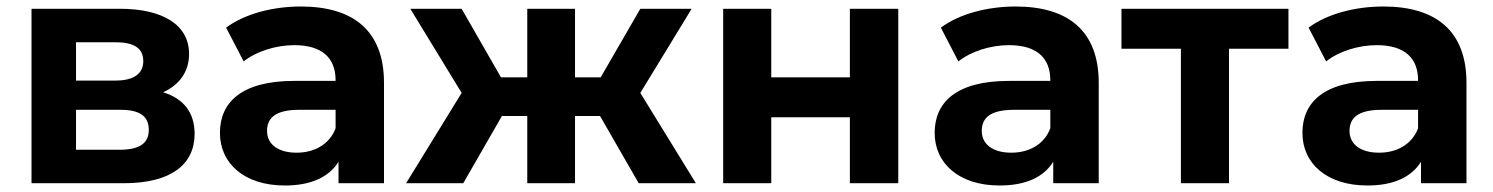

<svg xmlns="http://www.w3.org/2000/svg" viewBox="-20 -564 4596 591"><path d="M351 -226C411 -226 438 -206 438 -164C438 -122 408 -103 348 -103H214V-226ZM335 -434C392 -434 421 -416 421 -376C421 -337 392 -316 335 -316H214V-434ZM361 0C507 0 579 -58 579 -152C579 -216 547 -260 482 -280C533 -303 562 -344 562 -398C562 -487 482 -537 349 -537H77V0Z M1013 -169C994 -119 947 -94 893 -94C836 -94 802 -120 802 -161C802 -198 824 -226 901 -226H1013ZM857 7C936 7 992 -18 1022 -66V0H1162V-309C1162 -469 1068 -544 906 -544C821 -544 734 -522 676 -479L730 -375C769 -406 829 -425 886 -425C972 -425 1013 -385 1013 -317V-315H886C722 -315 657 -248 657 -155C657 -61 732 7 857 7Z M1401 -537H1243L1401 -278L1230 0H1406L1525 -207H1603V0H1750V-207H1827L1946 0H2122L1951 -278L2109 -537H1951L1829 -326H1750V-537H1603V-326H1522Z M2354 0V-203H2596V0H2745V-537H2596V-326H2354V-537H2206V0Z M3213 -169C3194 -119 3147 -94 3093 -94C3036 -94 3002 -120 3002 -161C3002 -198 3024 -226 3101 -226H3213ZM3057 7C3136 7 3192 -18 3222 -66V0H3362V-309C3362 -469 3268 -544 3106 -544C3021 -544 2934 -522 2876 -479L2930 -375C2969 -406 3029 -425 3086 -425C3172 -425 3213 -385 3213 -317V-315H3086C2922 -315 2857 -248 2857 -155C2857 -61 2932 7 3057 7Z M3763 -414H3946V-537H3432V-414H3615V0H3763Z M4345 -169C4326 -119 4279 -94 4225 -94C4168 -94 4134 -120 4134 -161C4134 -198 4156 -226 4233 -226H4345ZM4189 7C4268 7 4324 -18 4354 -66V0H4494V-309C4494 -469 4400 -544 4238 -544C4153 -544 4066 -522 4008 -479L4062 -375C4101 -406 4161 -425 4218 -425C4304 -425 4345 -385 4345 -317V-315H4218C4054 -315 3989 -248 3989 -155C3989 -61 4064 7 4189 7Z"/></svg>

Font: Montserrat-Alt1
Style: Bold
Weight: 700
Designer: Differentunic
Foundry: Differentunic
Version: Version 7.222